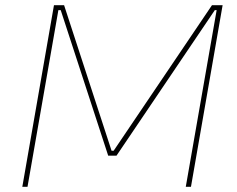

<svg xmlns="http://www.w3.org/2000/svg" viewBox="-20 -720 912 740"><path d="M188 -700H227L410 -139H418L797 -700H838L716 0H696L815 -681H808L429 -120H397L214 -681H205L86 0H66Z"/></svg>

Font: Fixel Italic Variable Display Thin
Style: Italic
Weight: 100
Italic angle: -10°
Designer: AlfaBravo + MacPaw
Foundry: Kyrylo Tkachov, Marchela Mozhyna, Serhii Makarenko, Maria Weinstein, Zakhar Kryvoshyya
Version: Version 1.210;Glyphs 3.2 (3217)